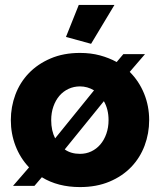

<svg xmlns="http://www.w3.org/2000/svg" viewBox="-20 -750 650 780"><path d="M33 5 98 -70Q62 -108 43 -157.5Q24 -207 24 -262Q24 -316 42.5 -365.5Q61 -415 97 -452.5Q133 -490 185.5 -512.5Q238 -535 305 -535Q349 -535 386 -525Q423 -515 454 -498L481 -530H569L507 -458Q545 -420 565.5 -369.5Q586 -319 586 -262Q586 -208 567.5 -158.5Q549 -109 513 -71.5Q477 -34 424.5 -12Q372 10 305 10Q215 10 150 -30L120 5ZM305 -125Q330 -125 351 -135Q372 -145 387.5 -163Q403 -181 412 -206.5Q421 -232 421 -262Q421 -306 402 -339L243 -143Q268 -125 305 -125ZM188 -262Q188 -219 204 -188L362 -383Q335 -399 305 -399Q280 -399 258.5 -389Q237 -379 221.5 -361Q206 -343 197 -317.5Q188 -292 188 -262ZM350 -572 248 -600 300 -730H445Z"/></svg>

Font: Oxford Sans
Style: Regular
Weight: 800
Designer: Matt McInerney, Pablo Impallari, Rodrigo Fuenzalida
Foundry: Matt McInerney, Pablo Impallari, Rodrigo Fuenzalida
Version: Version 3.000g; ttfautohint (v1.5) -l 8 -r 28 -G 28 -x 14 -D